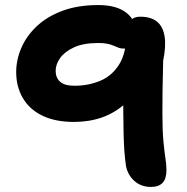

<svg xmlns="http://www.w3.org/2000/svg" viewBox="-20 -730 740 759"><path d="M577 9Q538 9 511.5 -14.5Q485 -38 478 -74Q470 -128 468.5 -205.5Q467 -283 467 -381L555 -422Q521 -362 478 -323Q435 -284 384 -266Q333 -248 272 -248Q199 -248 148 -272.5Q97 -297 70.5 -342Q44 -387 44 -445Q44 -493 64 -540Q84 -587 124.5 -625.5Q165 -664 226 -687Q287 -710 369 -710Q440 -710 479 -680Q518 -650 518 -598Q518 -576 506 -557Q494 -538 469 -538Q458 -538 449.5 -541Q441 -544 430 -549Q419 -554 404.5 -557Q390 -560 369 -560Q310 -560 273 -543Q236 -526 218 -501Q200 -476 200 -450Q200 -423 217.5 -407Q235 -391 275 -391Q329 -391 376 -410.5Q423 -430 451.5 -476Q480 -522 480 -601Q480 -632 494.5 -648Q509 -664 533 -664Q576 -664 600 -645Q624 -626 630.5 -587Q637 -548 625 -490Q623 -418 622.5 -369Q622 -320 622 -282Q622 -214 626 -172Q630 -130 634 -104Q638 -78 638 -58Q638 -23 622.5 -7Q607 9 577 9Z"/></svg>

Font: Shantell Sans Light
Style: Bold
Weight: 700
Version: Version 1.011;[c5ecc13dd]